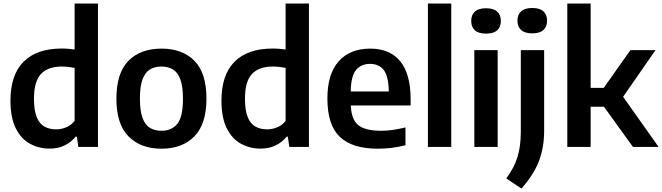

<svg xmlns="http://www.w3.org/2000/svg" viewBox="-20 -828 3732 1082"><path d="M259.5 9.5Q199.5 9.5 149.2 -17.8Q99 -45 69 -104.8Q39 -164.5 39 -261.5Q39 -406 112.8 -480.2Q186.5 -554.5 328.5 -554.5Q347.5 -554.5 366 -552.8Q384.5 -551 400.5 -549V-808H532V0H421.5L413 -58H406.5Q382.5 -27.5 345.2 -9Q308 9.5 259.5 9.5ZM296.5 -99Q325 -99 353 -110.5Q381 -122 400.5 -146.5V-445.5Q386 -448.5 366.2 -450.8Q346.5 -453 328 -453Q250 -453 210.8 -411Q171.5 -369 171.5 -272Q171.5 -205 187.2 -167.2Q203 -129.5 231.2 -114.2Q259.5 -99 296.5 -99Z M890 10Q773.5 10 704.8 -58.8Q636 -127.5 636 -271.5Q636 -416 703.5 -485Q771 -554 890 -554Q1008.5 -554 1076 -485Q1143.5 -416 1143.5 -272Q1143.5 -128.5 1075 -59.2Q1006.5 10 890 10ZM890 -91Q947 -91 979 -129.8Q1011 -168.5 1011 -271Q1011 -340.5 996.5 -380.2Q982 -420 954.8 -436.5Q927.5 -453 890 -453Q852 -453 825 -436.5Q798 -420 783.2 -380.8Q768.5 -341.5 768.5 -273Q768.5 -203.5 783 -163.8Q797.5 -124 824.8 -107.5Q852 -91 890 -91Z M1448.5 9.5Q1388.5 9.5 1338.2 -17.8Q1288 -45 1258 -104.8Q1228 -164.5 1228 -261.5Q1228 -406 1301.8 -480.2Q1375.5 -554.5 1517.5 -554.5Q1536.5 -554.5 1555 -552.8Q1573.5 -551 1589.5 -549V-808H1721V0H1610.5L1602 -58H1595.5Q1571.5 -27.5 1534.2 -9Q1497 9.5 1448.5 9.5ZM1485.5 -99Q1514 -99 1542 -110.5Q1570 -122 1589.5 -146.5V-445.5Q1575 -448.5 1555.2 -450.8Q1535.5 -453 1517 -453Q1439 -453 1399.8 -411Q1360.5 -369 1360.5 -272Q1360.5 -205 1376.2 -167.2Q1392 -129.5 1420.2 -114.2Q1448.5 -99 1485.5 -99Z M2110 10Q1965 10 1895 -56.8Q1825 -123.5 1825 -273Q1825 -411.5 1888.8 -482.8Q1952.5 -554 2067 -554Q2177 -554 2235.5 -482.5Q2294 -411 2294 -269V-233.5H1957Q1960 -154.5 1999.2 -122.8Q2038.5 -91 2128 -91Q2159.5 -91 2194 -96Q2228.5 -101 2265 -110V-9.5Q2223 1 2185.2 5.5Q2147.5 10 2110 10ZM2065.5 -468Q2015 -468 1986.5 -433.8Q1958 -399.5 1956.5 -312.5H2171Q2169.5 -399 2142.5 -433.5Q2115.5 -468 2065.5 -468Z M2391.5 0V-808H2523V0Z M2653 0V-545.5H2784.5V0ZM2719 -638.5Q2677 -638.5 2656.2 -657.2Q2635.5 -676 2635.5 -710Q2635.5 -744 2656.2 -762.8Q2677 -781.5 2719 -781.5Q2761 -781.5 2781.8 -762.8Q2802.5 -744 2802.5 -710Q2802.5 -676 2781.8 -657.2Q2761 -638.5 2719 -638.5Z M2918.5 234.5 2833 177.5Q2878 116.5 2896.5 56.2Q2915 -4 2915 -87V-545.5H3046.5V-93Q3046.5 3 3017.2 79.5Q2988 156 2918.5 234.5ZM2979.5 -640Q2937.5 -640 2916.8 -658.8Q2896 -677.5 2896 -711.5Q2896 -745.5 2916.8 -764.2Q2937.5 -783 2979.5 -783Q3021.5 -783 3042.2 -764.2Q3063 -745.5 3063 -711.5Q3063 -677.5 3042.2 -658.8Q3021.5 -640 2979.5 -640Z M3177 0V-808H3308.5V-333H3382.5L3532.5 -545.5H3674L3491.5 -282.5L3691.5 0H3547L3383.5 -226.5H3308.5V0Z"/></svg>

Font: Encode Sans SmBold
Style: Regular
Weight: 600
Designer: Multiple Designers
Foundry: Impallari Type
Version: Version 3.002; ttfautohint (v1.8.3) -l 8 -r 50 -G 200 -x 14 